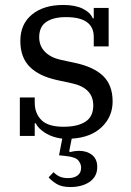

<svg xmlns="http://www.w3.org/2000/svg" viewBox="-20 -548 528 774"><path d="M264 206Q228 206 207.5 193Q187 180 176 167L196 146Q206 157 220 163.5Q234 170 254 170Q278 170 292.5 159.5Q307 149 307 128Q307 112 295.5 98.5Q284 85 246 81L218 78L231 11Q191 6 162.5 -12Q134 -30 124 -51H120V0H60V-155H120V-134Q120 -91 147 -64Q174 -37 236 -37Q293 -37 324.5 -57.5Q356 -78 356 -123Q356 -193 271 -212L211 -225Q137 -241 99.5 -279Q62 -317 62 -383Q62 -451 109 -489.5Q156 -528 235 -528Q283 -528 313.5 -513Q344 -498 354 -474H358V-516H418V-361H358V-399Q358 -479 246 -479Q195 -479 166.5 -459.5Q138 -440 138 -398Q138 -363 161 -339.5Q184 -316 224 -307L280 -295Q357 -279 395.5 -242Q434 -205 434 -139Q434 -78 390.5 -36Q347 6 269 11L259 62L262 65Q282 60 298 60Q330 60 351 76.5Q372 93 372 125Q372 146 363.5 161Q355 176 340 186Q325 196 305.5 201Q286 206 264 206Z"/></svg>

Font: IBM Plex Serif
Style: Regular
Weight: 400
Designer: Mike Abbink, Paul van der Laan, Pieter van Rosmalen
Foundry: Bold Monday
Version: Version 2.6